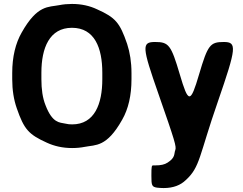

<svg xmlns="http://www.w3.org/2000/svg" viewBox="-20 -741 1232 974"><path d="M647 -339V-371C647 -426 639 -475 625 -518C588 -626 566 -652 472 -694C436 -711 394 -721 345 -721C323 -721 301 -719 281 -715C226 -704 170 -718 90 -576C59 -522 42 -453 42 -371V-339C42 -284 50 -235 65 -192C102 -85 125 -59 218 -17C255 0 297 10 346 10C368 10 390 8 410 4C465 -7 521 7 600 -134C631 -188 647 -257 647 -339ZM346 -110C334 -110 322 -111 311 -114C282 -120 246 -116 211 -207C196 -244 190 -289 190 -339V-372C190 -498 231 -600 345 -600C460 -600 499 -498 499 -372V-339C499 -214 460 -110 346 -110ZM748 151C748 199 750 207 777 211C787 212 798 213 810 213C860 213 896 198 922 173C996 106 989 51 1085 -225C1180 -500 1183 -528 1115 -528C1046 -528 1034 -513 990 -364C946 -215 936 -215 892 -364C848 -513 836 -528 767 -528C698 -528 700 -504 784 -264C868 -23 876 3 869 21C862 39 871 58 830 84C815 94 795 98 769 98H759C749 97 748 102 748 151Z"/></svg>

Font: Asimov Print
Style: A
Weight: 500
Designer: Google
Version: Version 2.000980: 2014